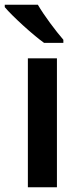

<svg xmlns="http://www.w3.org/2000/svg" viewBox="-36 -786 340 806"><path d="M123 -766H-16V-756C15 -719 100 -641 149 -606H230V-619C198 -656 149 -721 123 -766ZM203 0V-541H81V0Z"/></svg>

Font: Noto Sans Kayah Li SemiBold
Style: Regular
Weight: 600
Designer: Monotype Design Team, Sérgio Martins
Foundry: Monotype Imaging Inc.
Version: Version 2.002